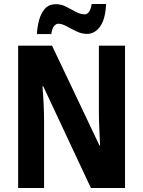

<svg xmlns="http://www.w3.org/2000/svg" viewBox="-20 -943 717 963"><path d="M607 0H436L197 -510H193Q197 -463 199 -418Q201 -373 201 -337V0H71V-714H241L479 -213H482Q480 -257 478 -301.5Q476 -346 476 -380V-714H607ZM165 -772Q167 -809 176.5 -843.5Q186 -878 206 -900Q226 -922 261 -922Q288 -922 312.5 -909Q337 -896 360.5 -883.5Q384 -871 405 -871Q431 -871 440 -923H512Q509 -848 482.5 -810.5Q456 -773 416 -773Q390 -773 364 -785.5Q338 -798 314.5 -811Q291 -824 272 -824Q261 -824 251 -812Q241 -800 237 -772Z"/></svg>

Font: Noto Sans Myanmar UI Condensed
Style: Bold
Weight: 700
Width: 3
Designer: Monotype Design Team
Foundry: Monotype Imaging Inc.
Version: Version 2.103; ttfautohint (v1.8.4.7-5d5b)